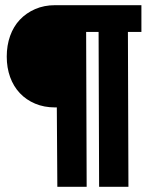

<svg xmlns="http://www.w3.org/2000/svg" viewBox="-20 -720 570 740"><path d="M360 -597H312L314 0H201L199 -306H192Q150 -306 115.5 -320.5Q81 -335 56.5 -361Q32 -387 19 -423Q6 -459 6 -502Q6 -545 19 -581.5Q32 -618 56.5 -644Q81 -670 115.5 -685Q150 -700 192 -700H525V-597H473L475 0H362Z"/></svg>

Font: Panefresco 999wt
Style: Regular
Weight: 900
Version: Version 1.001